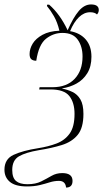

<svg xmlns="http://www.w3.org/2000/svg" viewBox="-61 -681 464 863"><path d="M236 162Q233 132 204 132Q183 132 162.5 138.5Q142 145 117.5 151Q93 157 60 157Q8 157 -16.5 136.5Q-41 116 -41 82Q-41 34 0 15Q41 -4 111 -15Q156 -22 193 -36Q230 -50 252 -80.5Q274 -111 274 -169Q274 -220 250.5 -249.5Q227 -279 166 -279H115L117 -289H175Q239 -289 274.5 -326.5Q310 -364 310 -427Q310 -472 288.5 -502.5Q267 -533 220 -533Q179 -533 146 -507Q113 -481 102 -408Q88 -408 80 -414.5Q72 -421 72 -438Q72 -462 86 -485Q100 -508 130 -524.5Q160 -541 206 -543Q197 -581 181.5 -608Q166 -635 150 -654L151 -660H160Q209 -617 243 -545Q268 -602 293 -631.5Q318 -661 348 -661Q383 -661 383 -636Q383 -625 375 -616Q365 -626 344 -626Q317 -626 294 -604Q271 -582 254 -541Q299 -533 324.5 -503.5Q350 -474 350 -426Q350 -382 331.5 -352Q313 -322 283 -305.5Q253 -289 219 -284L218 -283Q243 -278 265 -267.5Q287 -257 300.5 -234Q314 -211 314 -169Q314 -106 288 -74.5Q262 -43 216.5 -29Q171 -15 114 -6Q55 4 24.5 21.5Q-6 39 -6 83Q-6 118 11 132.5Q28 147 62 147Q99 147 124 134.5Q149 122 170.5 109.5Q192 97 219 97Q265 97 265 132Q265 162 236 162Z"/></svg>

Font: Noto Serif Display Condensed ExtraLight
Style: Italic
Weight: 200
Width: 3
Italic angle: -12°
Designer: Monotype Design Team
Foundry: Monotype Imaging Inc.
Version: Version 2.009